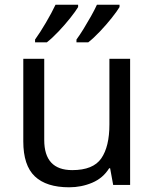

<svg xmlns="http://www.w3.org/2000/svg" viewBox="-20 -786 658 816"><path d="M533 -536V0H461L448 -71H444Q418 -29 372 -9.5Q326 10 274 10Q177 10 128 -36.5Q79 -83 79 -185V-536H168V-191Q168 -63 287 -63Q376 -63 410.5 -113Q445 -163 445 -257V-536ZM488 -756Q478 -739 455 -710Q432 -681 405 -652.5Q378 -624 355 -606H305V-618Q319 -637 335 -663Q351 -689 366.5 -716.5Q382 -744 392 -766H488ZM312 -756Q302 -739 279 -710Q256 -681 229 -652.5Q202 -624 179 -606H129V-618Q150 -647 175 -689.5Q200 -732 216 -766H312Z"/></svg>

Font: Noto Sans Syriac Eastern
Style: Regular
Weight: 400
Designer: Patrick Giasson and the Monotype Design Team
Foundry: Monotype Imaging Inc.
Version: Version 3.001; ttfautohint (v1.8.4.7-5d5b)